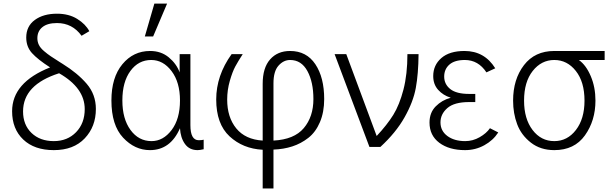

<svg xmlns="http://www.w3.org/2000/svg" viewBox="-20 -812 3366 1061"><path d="M46.9 -197.3Q46.9 -356.4 256.8 -439.5Q188.5 -483.4 156.7 -518.6Q125 -553.7 125 -604.5Q125 -667 172.4 -701.7Q219.7 -736.3 294.9 -736.3Q360.4 -736.3 406.7 -707.5Q453.1 -678.7 473.6 -639.6L430.7 -614.3Q379.9 -684.6 294.9 -684.6Q242.2 -684.6 214.4 -662.1Q186.5 -639.6 186.5 -600.6Q186.5 -581.1 194.8 -564Q203.1 -546.9 223.1 -529.8Q243.2 -512.7 260.7 -501Q278.3 -489.3 310.5 -468.8Q321.3 -461.9 326.2 -459Q408.2 -408.2 459 -349.1Q509.8 -290 509.8 -210Q509.8 -112.3 448.2 -47.4Q386.7 17.6 277.3 17.6Q169.9 17.6 108.4 -41Q46.9 -99.6 46.9 -197.3ZM107.4 -196.3Q107.4 -122.1 154.3 -77.1Q201.2 -32.2 277.3 -32.2Q352.5 -32.2 400.4 -81.5Q448.2 -130.9 448.2 -209Q448.2 -326.2 306.6 -407.2Q107.4 -343.8 107.4 -196.3Z M595.7 -256.8Q595.7 -383.8 656.2 -457Q716.8 -530.3 809.6 -530.3Q870.1 -530.3 912.6 -495.1Q955.1 -460 972.7 -412.1V-512.7H1032.2V-120.1Q1032.2 -37.1 1078.1 -37.1Q1095.7 -37.1 1105.5 -40V12.7Q1084 17.6 1072.3 17.6Q1026.4 17.6 1002 -16.6Q977.5 -50.8 974.6 -103.5Q921.9 17.6 808.6 17.6Q724.6 17.6 660.2 -51.3Q595.7 -120.1 595.7 -256.8ZM656.2 -256.8Q656.2 -155.3 701.2 -93.8Q746.1 -32.2 817.4 -32.2Q881.8 -32.2 928.2 -93.3Q974.6 -154.3 974.6 -256.8Q974.6 -357.4 928.2 -418.9Q881.8 -480.5 815.4 -480.5Q745.1 -480.5 700.7 -419.9Q656.2 -359.4 656.2 -256.8ZM780.3 -610.4 833 -792H903.3L826.2 -610.4Z M1174.8 -262.7Q1174.8 -394.5 1259.8 -512.7H1321.3Q1295.9 -473.6 1280.3 -444.8Q1264.6 -416 1250 -365.2Q1235.4 -314.5 1235.4 -261.7Q1235.4 -164.1 1285.6 -102.5Q1335.9 -41 1431.6 -35.2V-348.6Q1431.6 -437.5 1472.7 -483.9Q1513.7 -530.3 1583 -530.3Q1673.8 -530.3 1722.7 -457Q1771.5 -383.8 1771.5 -264.6Q1771.5 -192.4 1748 -137.2Q1724.6 -82 1684.1 -50.3Q1643.6 -18.6 1595.2 -2.9Q1546.9 12.7 1491.2 14.6V229.5H1431.6V15.6Q1322.3 9.8 1248.5 -58.6Q1174.8 -127 1174.8 -262.7ZM1491.2 -35.2Q1605.5 -41 1658.7 -104Q1711.9 -167 1711.9 -264.6Q1711.9 -358.4 1678.7 -419.4Q1645.5 -480.5 1583 -480.5Q1546.9 -480.5 1519 -449.2Q1491.2 -418 1491.2 -351.6Z M1829.1 -512.7H1893.6L2061.5 -60.5Q2119.1 -122.1 2153.3 -177.2Q2187.5 -232.4 2209.5 -316.9Q2231.4 -401.4 2231.4 -512.7H2293Q2292 -403.3 2277.8 -326.2Q2263.7 -249 2215.8 -164.1Q2168 -79.1 2082 0H2021.5Z M2353.5 -134.8Q2353.5 -189.5 2387.7 -224.1Q2421.9 -258.8 2469.7 -271.5V-272.5Q2428.7 -285.2 2401.4 -315.4Q2374 -345.7 2374 -391.6Q2374 -452.1 2418.9 -491.2Q2463.9 -530.3 2546.9 -530.3Q2657.2 -530.3 2716.8 -434.6L2668 -412.1Q2623 -480.5 2548.8 -480.5Q2492.2 -480.5 2463.4 -455.1Q2434.6 -429.7 2434.6 -388.7Q2434.6 -346.7 2468.3 -319.8Q2502 -293 2572.3 -293H2606.4V-248H2572.3Q2490.2 -248 2452.1 -214.8Q2414.1 -181.6 2414.1 -135.7Q2414.1 -88.9 2452.1 -60.5Q2490.2 -32.2 2550.8 -32.2Q2592.8 -32.2 2630.4 -53.7Q2668 -75.2 2687.5 -103.5L2733.4 -80.1Q2705.1 -36.1 2656.2 -9.3Q2607.4 17.6 2549.8 17.6Q2461.9 17.6 2407.7 -22.9Q2353.5 -63.5 2353.5 -134.8Z M2815.4 -255.9Q2815.4 -374 2875.5 -452.1Q2935.5 -530.3 3043 -530.3H3321.3V-480.5H3178.7Q3218.8 -452.1 3244.6 -391.1Q3270.5 -330.1 3270.5 -255.9Q3270.5 -145.5 3212.4 -64Q3154.3 17.6 3043 17.6Q2966.8 17.6 2913.6 -23.9Q2860.4 -65.4 2837.9 -125.5Q2815.4 -185.5 2815.4 -255.9ZM2876 -255.9Q2876 -155.3 2922.9 -93.8Q2969.7 -32.2 3043 -32.2Q3115.2 -32.2 3162.6 -93.8Q3210 -155.3 3210 -255.9Q3210 -359.4 3162.1 -419.9Q3114.3 -480.5 3043 -480.5Q2971.7 -480.5 2923.8 -419.9Q2876 -359.4 2876 -255.9Z"/></svg>

Font: Gothic A1 Light
Style: Regular
Weight: 300
Version: Version 2.50